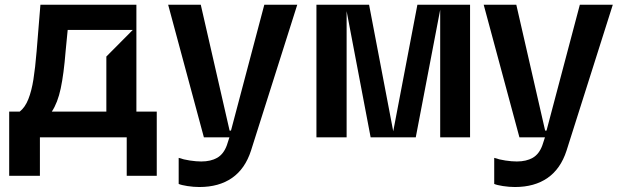

<svg xmlns="http://www.w3.org/2000/svg" viewBox="-20 -565 2559 790"><path d="M144.2 158.4H17.8V-105.8H61.1Q83.1 -122.9 96.6 -157Q110.1 -191.1 117.5 -238.1Q125 -285.2 130.7 -354.4L146.3 -545.5H541.2V-105.8H625V158.4H501.4V0H144.2ZM417.6 -105.8V-332.4L526.3 -441.8H258.5L250 -354.4Q242.5 -260.7 229.9 -201.3Q217.3 -142 193.2 -105.8Z M715.2 191.8V84.5Q735.4 91.6 761.5 95.5Q787.6 99.4 808.2 99.4Q847.3 99.4 873.8 84.2Q900.2 68.9 913.4 32.7L924 0H818.9L671.9 -545.5H806.1L924.7 -27.7H930.4L1067.5 -545.5H1203.1L1012.8 54.7Q988.6 129.6 934.8 167.1Q881 204.5 800.4 204.5Q776.6 204.5 751.4 200.6Q726.2 196.7 715.2 191.8Z M1406.2 0H1282V-545.5H1498.6L1598 -24.9L1697.4 -545.5H1914.1V0H1791.2V-524.9L1690.7 0H1505L1406.2 -519.2Z M2013.5 191.8V84.5Q2033.7 91.6 2059.8 95.5Q2085.9 99.4 2106.5 99.4Q2145.6 99.4 2172.1 84.2Q2198.5 68.9 2211.6 32.7L2222.3 0H2117.2L1970.2 -545.5H2104.4L2223 -27.7H2228.7L2365.8 -545.5H2501.4L2311.1 54.7Q2286.9 129.6 2233.1 167.1Q2179.3 204.5 2098.7 204.5Q2074.9 204.5 2049.7 200.6Q2024.5 196.7 2013.5 191.8Z"/></svg>

Font: Riot Sans
Style: Bold
Weight: 600
Designer: Rasmus Andersson
Foundry: rsms
Version: Version 4.001